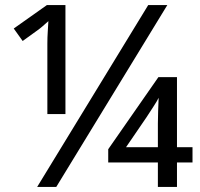

<svg xmlns="http://www.w3.org/2000/svg" viewBox="-20 -734 785 754"><path d="M126 0 562 -714H637L201 0ZM166 -562Q166 -588 167.5 -609Q169 -630 170 -651Q160 -642 148 -631.5Q136 -621 123 -612L69 -573L34 -622L164 -714H237V-286H166ZM600 0V-96H405V-148L602 -431H675V-156H736V-96H675V0ZM475 -156H600V-249Q600 -270 601 -298Q602 -326 603 -350Q598 -339 582 -314.5Q566 -290 555 -273Z"/></svg>

Font: TSCustom
Style: Regular
Weight: 400
Designer: Monotype Design Team
Foundry: Monotype Imaging Inc.
Version: Version 2.004; ttfautohint (v1.8.3) -l 8 -r 50 -G 200 -x 14 